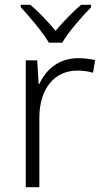

<svg xmlns="http://www.w3.org/2000/svg" viewBox="-20 -785 434 805"><path d="M185 -606H241C265 -649 324 -716 362 -755V-765H320C284 -735 245 -693 213 -656C182 -693 143 -735 107 -765H67V-755C103 -716 160 -649 185 -606ZM307 -541C227 -541 172 -493 145 -433H142L136 -532H88V0H145V-292C145 -411 207 -489 304 -489C328 -489 349 -486 370 -480L379 -533C358 -538 333 -541 307 -541Z"/></svg>

Font: Noto Sans Ethiopic Light
Style: Regular
Weight: 300
Designer: Monotype Design Team
Foundry: Monotype Imaging Inc.
Version: Version 2.102